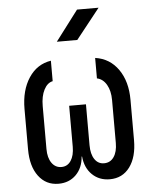

<svg xmlns="http://www.w3.org/2000/svg" viewBox="-55 -831 710 888"><g transform="rotate(-5 300.0 -387.5)"><path d="M181 10Q123 10 88.5 -36Q54 -82 54 -161V-348Q54 -435 92 -492.5Q130 -550 195 -560V-465Q170 -460 154.5 -430Q139 -400 139 -354V-155Q139 -114 156 -90Q173 -66 201 -66Q229 -66 245 -90Q261 -114 261 -155V-345H339V-155Q339 -114 355 -90Q371 -66 399 -66Q428 -66 444.5 -90Q461 -114 461 -155V-354Q461 -397 444.5 -425.5Q428 -454 400 -460V-555Q468 -545 507 -489Q546 -433 546 -348V-161Q546 -82 512 -36Q478 10 419 10Q370 10 337.5 -21.5Q305 -53 300 -106H298Q294 -53 262 -21.5Q230 10 181 10ZM230 -645 336 -785H436L325 -645Z"/></g></svg>

Font: JetBrains Mono
Style: Regular
Weight: 400
Monospace: yes
Designer: Philipp Nurullin, Konstantin Bulenkov
Foundry: JetBrains
Version: Version 2.305